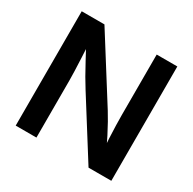

<svg xmlns="http://www.w3.org/2000/svg" viewBox="-159 -893 1065 1058"><g transform="rotate(30 373.0 -364.0)"><path d="M68.8 0V-727.5H213.4L466.8 -325.2Q480.5 -303.2 497.6 -272.9Q514.6 -242.7 533.2 -206.3Q551.8 -169.9 569.8 -128.4L555.2 -117.7Q552.2 -155.3 550 -197.5Q547.9 -239.7 546.9 -278.1Q545.9 -316.4 545.9 -340.8V-727.5H677.2V0H532.2L304.2 -362.3Q285.6 -391.6 266.4 -425Q247.1 -458.5 224.4 -501Q201.7 -543.5 171.4 -599.6L190.9 -606Q193.8 -552.2 196 -505.1Q198.2 -458 199.5 -421.4Q200.7 -384.8 200.7 -362.8V0Z"/></g></svg>

Font: Inter 20pt SemiBold
Style: Regular
Weight: 600
Version: Version 4.001;git-66647c0bb